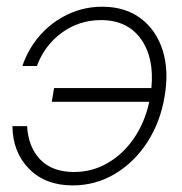

<svg xmlns="http://www.w3.org/2000/svg" viewBox="-20 -545 545 574"><path d="M197.3 9.3Q115.7 9.3 66.9 -40.3Q18.1 -89.8 17.1 -168H61Q64.5 -105.5 100.3 -68.1Q136.2 -30.8 201.7 -30.8Q255.4 -30.8 301.5 -57.4Q347.7 -84 380.1 -131.1Q412.6 -178.2 426.3 -240.7H134.8L141.6 -281.7H432.6Q441.4 -372.6 401.1 -428.7Q360.8 -484.9 281.7 -484.9Q216.8 -484.9 165 -447.3Q113.3 -409.7 90.3 -347.7H46.9Q64.9 -400.4 100.3 -440.2Q135.7 -480 183.6 -502.4Q231.4 -524.9 285.6 -524.9Q354 -524.9 400.4 -490.2Q446.8 -455.6 466.1 -395.3Q485.4 -335 472.2 -257.3Q459.5 -180.2 420.4 -119.9Q381.3 -59.6 323.5 -25.1Q265.6 9.3 197.3 9.3Z"/></svg>

Font: Inter Display ExtraLight
Style: Italic
Weight: 200
Italic angle: -9.39999°
Designer: Rasmus Andersson
Foundry: rsms
Version: Version 4.000;git-a52131595